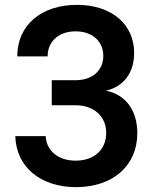

<svg xmlns="http://www.w3.org/2000/svg" viewBox="-20 -760 640 790"><path d="M416 -387C488 -403 532 -460 532 -542C532 -661 438 -740 297 -740C149 -740 51 -656 51 -528H176C176 -590 222 -631 291 -631C360 -631 405 -590 405 -530C405 -470 360 -430 291 -430H193V-327H290C367 -327 417 -281 417 -213C417 -144 367 -99 291 -99C220 -99 171 -139 168 -200H43C46 -74 146 10 293 10C444 10 545 -78 545 -212C545 -307 496 -371 416 -387Z"/></svg>

Font: Tekne LDO
Style: Bold
Weight: 700
Monospace: yes
Designer: Alessio Laiso, Mario Rullo, Paolo Rosset
Foundry: Alessio Laiso
Version: Version 1.000;hotconv 1.0.109;makeotfexe 2.5.65596